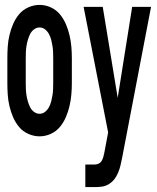

<svg xmlns="http://www.w3.org/2000/svg" viewBox="-20 -548 640 783"><path d="M141 8Q118 8 95.5 -2Q73 -12 58 -30Q43 -48 33.5 -70Q24 -92 18.5 -115.5Q13 -139 11.5 -162.5Q10 -186 10 -210V-310Q10 -334 11.5 -357.5Q13 -381 18.5 -404.5Q24 -428 33.5 -450Q43 -472 58 -490Q73 -508 95.5 -518Q118 -528 141 -528Q165 -528 187 -518Q209 -508 224 -490Q239 -472 248.5 -450Q258 -428 263.5 -404.5Q269 -381 271 -357.5Q273 -334 273 -310V-210Q273 -186 271 -162.5Q269 -139 263.5 -115.5Q258 -92 248.5 -70Q239 -48 224 -30Q209 -12 187 -2Q165 8 141 8ZM328 215V123H366Q375 123 383 119Q391 115 395.5 106.5Q400 98 402 89.5Q404 81 406 72L421 -8L321 -520H399L460 -149L519 -520H596L478 96Q475 111 471.5 126Q468 141 462 155.5Q456 170 447 182Q438 194 424.5 202.5Q411 211 396 213Q381 215 366 215ZM141 -84Q154 -84 164 -92Q174 -100 180 -111.5Q186 -123 189 -135Q192 -147 194 -159.5Q196 -172 196.5 -184.5Q197 -197 197 -210V-310Q197 -323 196.5 -335.5Q196 -348 194 -360.5Q192 -373 189 -385Q186 -397 180 -408.5Q174 -420 164 -428Q154 -436 141 -436Q129 -436 118.5 -428Q108 -420 102.5 -408.5Q97 -397 93.5 -385Q90 -373 88 -360.5Q86 -348 85.5 -335.5Q85 -323 85 -310V-210Q85 -197 85.5 -184.5Q86 -172 88 -159.5Q90 -147 93.5 -135Q97 -123 102.5 -111.5Q108 -100 118.5 -92Q129 -84 141 -84Z"/></svg>

Font: Iosevka SS04 Semibold Extended
Style: Regular
Weight: 600
Width: 7
Monospace: yes
Designer: Belleve Invis
Foundry: Belleve Invis
Version: Version 19.0.0; ttfautohint (v1.8.4)